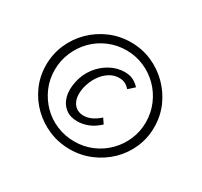

<svg xmlns="http://www.w3.org/2000/svg" viewBox="-138 -747 1076 1024"><g transform="rotate(30 399.5 -235.0)"><path d="M397 94Q329 94 268.5 68.5Q208 43 162 -2Q116 -47 90 -106.5Q64 -166 64 -233Q64 -301 90 -361Q116 -421 162 -466.5Q208 -512 268.5 -538Q329 -564 398 -564Q466 -564 526 -538Q586 -512 632 -466Q678 -420 704 -360.5Q730 -301 730 -232Q730 -165 704 -105.5Q678 -46 632 -1.5Q586 43 525.5 68.5Q465 94 397 94ZM357 -55Q313 -55 284 -78Q255 -101 244.5 -140.5Q234 -180 245 -232Q256 -284 286.5 -324Q317 -364 359.5 -387Q402 -410 448 -410Q479 -410 501 -398.5Q523 -387 539 -369L503 -337Q490 -352 474.5 -360Q459 -368 437 -368Q405 -368 376.5 -349.5Q348 -331 327.5 -299.5Q307 -268 297 -227Q285 -167 306.5 -132.5Q328 -98 372 -98Q397 -98 421.5 -110Q446 -122 468 -142L489 -111Q455 -80 422 -67.5Q389 -55 357 -55ZM398 46Q455 46 506 24.5Q557 3 595.5 -35.5Q634 -74 656 -124.5Q678 -175 678 -233Q678 -291 656 -342.5Q634 -394 595.5 -432.5Q557 -471 506 -493Q455 -515 398 -515Q340 -515 288.5 -493Q237 -471 199 -432.5Q161 -394 139 -342.5Q117 -291 117 -233Q117 -175 139 -124.5Q161 -74 199 -35.5Q237 3 288.5 24.5Q340 46 398 46Z"/></g></svg>

Font: Ysabeau Infant
Style: Italic
Weight: 400
Italic angle: -12°
Designer: Christian Thalmann (Catharsis Fonts)
Version: Version 2.001;gftools[0.9.30]; featfreeze: ss01,ss02,lnum